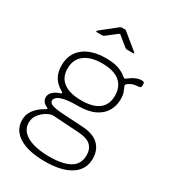

<svg xmlns="http://www.w3.org/2000/svg" viewBox="-218 -853 1017 1140"><g transform="rotate(30 291.0 -283.5)"><path d="M533 -530Q544 -530 548 -527Q552 -524 552 -517V-504Q552 -497 549 -493Q546 -489 535 -488Q516 -487 504 -484Q492 -481 480 -474Q456 -461 460 -451Q465 -438 473 -419.5Q481 -401 481 -369Q481 -325 460 -288.5Q439 -252 394.5 -230.5Q350 -209 279 -209Q222 -209 189.5 -202Q157 -195 144 -183.5Q131 -172 131 -160Q131 -142 156.5 -134Q182 -126 240 -123L360 -116Q440 -112 477 -76Q514 -40 514 19Q514 94 451 134.5Q388 175 275 175Q160 175 97.5 136Q35 97 35 27Q35 -9 57.5 -40.5Q80 -72 127 -98Q138 -104 127 -109Q107 -118 98 -130.5Q89 -143 89 -159Q89 -170 95.5 -182Q102 -194 116.5 -204.5Q131 -215 156 -223Q162 -225 161 -228.5Q160 -232 155 -235Q114 -258 95 -290.5Q76 -323 76 -369Q76 -449 131.5 -493.5Q187 -538 286 -538Q336 -538 370 -526.5Q404 -515 429 -493Q434 -489 438 -488.5Q442 -488 447 -492Q457 -500 470 -508.5Q483 -517 499 -523.5Q515 -530 533 -530ZM280 -247Q361 -247 401 -278.5Q441 -310 441 -371Q441 -433 400.5 -466.5Q360 -500 280 -500Q202 -500 159 -466.5Q116 -433 116 -371Q116 -310 158.5 -278.5Q201 -247 280 -247ZM183 -86Q167 -87 142 -73.5Q117 -60 97 -35Q77 -10 77 23Q77 59 101.5 84.5Q126 110 172.5 123.5Q219 137 284 137Q376 137 424 108.5Q472 80 472 19Q472 -22 447 -46.5Q422 -71 359 -75ZM351 -650 292 -698Q285 -704 283 -704Q281 -704 273 -698L211 -650Q206 -646 203.5 -645Q201 -644 196 -644H159Q154 -644 153.5 -647Q153 -650 157 -654L256 -733Q261 -737 265 -739.5Q269 -742 276 -742H294Q300 -742 303.5 -739Q307 -736 310 -734L408 -654Q420 -644 407 -644H366Q362 -644 358.5 -645.5Q355 -647 351 -650Z"/></g></svg>

Font: Libre Franklin Thin Thin
Style: Regular
Weight: 250
Version: Version 3.000